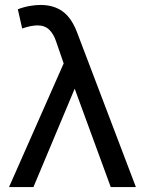

<svg xmlns="http://www.w3.org/2000/svg" viewBox="-20 -755 586 775"><path d="M16.5 0 237 -499 206.5 -587.5Q197 -617 179 -634.8Q161 -652.5 131.5 -652.5Q119.5 -652.5 103.8 -649.5Q88 -646.5 69.5 -640L52 -717.5Q76.5 -727 100.2 -731Q124 -735 143.5 -735Q196.5 -735 232.5 -709.2Q268.5 -683.5 291 -624.5L528.5 0H427L281.5 -397L115 0Z"/></svg>

Font: Geologica Light
Style: Regular
Weight: 300
Designer: Sindre Bremnes, Frode Helland
Foundry: Monokrom Skriftforlag AS
Version: Version 1.010; ttfautohint (v1.8.4.7-5d5b);gftools[0.9.28]